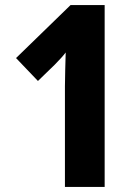

<svg xmlns="http://www.w3.org/2000/svg" viewBox="-20 -785 549 754"><path d="M391 -51V-765H257L43 -557L129 -467L195 -531C212 -548 231 -569 238 -579C237 -537 235 -483 235 -446V-51Z"/></svg>

Font: Noto Sans Tamil UI Condensed ExtraBold
Style: Regular
Weight: 800
Width: 3
Designer: Jelle Bosma - Monotype Design Team
Foundry: Monotype Imaging Inc.
Version: Version 2.004